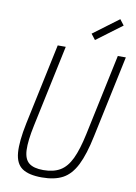

<svg xmlns="http://www.w3.org/2000/svg" viewBox="-109 -1094 833 1177"><g transform="rotate(10 308.0 -505.5)"><path d="M236 14Q154 14 113 -14.5Q72 -43 66.5 -111Q61 -179 85 -295L192 -800H242L134 -291Q113 -192 115.5 -135.5Q118 -79 147.5 -55.5Q177 -32 237 -32Q300 -32 341.5 -56.5Q383 -81 410.5 -138.5Q438 -196 459 -295L566 -800H616L508 -291Q484 -175 450.5 -108Q417 -41 366 -13.5Q315 14 236 14ZM411 -872 384 -907 542 -1025 569 -990Z"/></g></svg>

Font: Victor Mono Thin Thin
Style: Italic
Weight: 250
Italic angle: -12°
Monospace: yes
Version: Version 1.561;gftools[0.9.30]